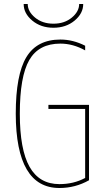

<svg xmlns="http://www.w3.org/2000/svg" viewBox="-20 -940 540 970"><path d="M379.9 -919.9H400.4Q400.4 -872.1 356.9 -835.9Q313.5 -799.8 250 -799.8Q186.5 -799.8 143.1 -835.9Q99.6 -872.1 99.6 -919.9H120.1Q120.1 -881.8 157.2 -851.1Q194.3 -820.3 250 -820.3Q305.7 -820.3 342.8 -851.1Q379.9 -881.8 379.9 -919.9ZM280.3 -9.8Q352.5 -9.8 410.2 -41V-389.6H224.6V-410.2H429.7V-29.3Q360.4 9.8 280.3 9.8Q60.5 9.8 59.6 -365.2Q59.6 -562.5 113.3 -651.4Q167 -740.2 285.2 -740.2Q348.6 -740.2 410.2 -709V-685.5Q348.6 -719.7 285.2 -719.7Q175.8 -719.7 127.9 -636.7Q80.1 -553.7 80.1 -365.2Q80.1 -184.6 129.4 -97.2Q178.7 -9.8 280.3 -9.8Z"/></svg>

Font: Mgen+ 1m thin
Style: Regular
Weight: 100
Designer: [Source Han Sans]
Ryoko NISHIZUKA  (kana & ideographs); Paul D. Hunt (Latin, Greek & Cyrillic); Wenlong ZHANG  (bopomofo
Version: Version 1.059.20150602